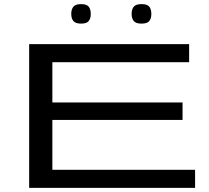

<svg xmlns="http://www.w3.org/2000/svg" viewBox="-20 -915 1019 935"><path d="M122 0V-700H901V-612H235V-416H869V-331H235V-88H930V0ZM669 -800Q642 -800 631.5 -812.5Q621 -825 621 -847Q621 -870 631.5 -882.5Q642 -895 669 -895Q697 -895 707 -882.5Q717 -870 717 -847Q717 -825 707 -812.5Q697 -800 669 -800ZM375 -800Q348 -800 337.5 -812.5Q327 -825 327 -847Q327 -870 337.5 -882.5Q348 -895 375 -895Q402 -895 412 -882.5Q422 -870 422 -847Q422 -825 412 -812.5Q402 -800 375 -800Z"/></svg>

Font: Georama ExtraExtended
Style: Regular
Weight: 400
Width: 8
Designer: Jean-Baptiste Levee
Foundry: Production Type
Version: Version 1.000